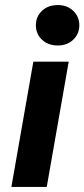

<svg xmlns="http://www.w3.org/2000/svg" viewBox="-20 -740 334 760"><path d="M25 0 112 -496H252L165 0ZM209 -560Q170 -560 146 -583Q122 -606 122 -640Q122 -674 146 -697Q170 -720 209 -720Q246 -720 270 -697Q294 -674 294 -640Q294 -606 270 -583Q246 -560 209 -560Z"/></svg>

Font: DM Sans 24pt ExtraBold
Style: Italic
Weight: 800
Italic angle: -10°
Designer: Colophon Foundry, Jonny Pinhorn
Foundry: Colophon Foundry
Version: Version 4.004;gftools[0.9.30]